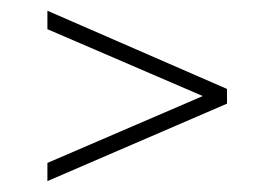

<svg xmlns="http://www.w3.org/2000/svg" viewBox="-20 -473 509 356"><path d="M67.9 -137.2V-170.9L356 -294.9L67.9 -418.9V-453.1L400.9 -308.1V-280.8Z"/></svg>

Font: Halibut Thin
Style: Regular
Weight: 250
Designer: Matteo Maggi
Foundry: Collletttivo
Version: Version 3.080 | FøM Fix